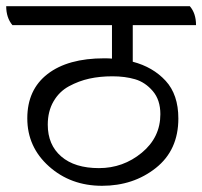

<svg xmlns="http://www.w3.org/2000/svg" viewBox="-50 -625 652 619"><path d="M378 -544V-426Q443 -409 484 -364.5Q525 -320 525 -243Q525 -141 452.5 -83.5Q380 -26 279 -26Q178 -26 108 -88.5Q38 -151 38 -243.5Q38 -336 103.5 -386.5Q169 -437 286 -437Q303 -437 311 -436V-544H-10Q-30 -568 -30 -605H562Q582 -582 582 -544ZM467 -257Q467 -303 442.5 -331.5Q418 -360 385.5 -369.5Q353 -379 312.5 -379Q272 -379 238 -371.5Q204 -364 172.5 -347Q141 -330 122.5 -298Q104 -266 104 -223Q104 -158 147.5 -120.5Q191 -83 269 -83Q347 -83 407 -132.5Q467 -182 467 -257Z"/></svg>

Font: Karma
Style: Regular
Weight: 400
Designer: Joana Correia
Foundry: Indian Type Foundry
Version: Version 1.202;PS 1.0;hotconv 1.0.78;makeotf.lib2.5.61930; tt